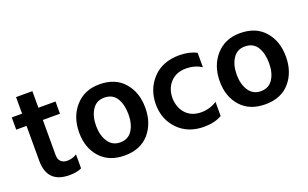

<svg xmlns="http://www.w3.org/2000/svg" viewBox="-75 -974 2129 1328"><g transform="rotate(-20 989.5 -310.0)"><path d="M345 -12Q310 5 255 5Q91 5 91 -161V-417H15V-507H91V-629H211V-507H337V-417H211V-159Q211 -127 228 -110.5Q245 -94 275 -94Q313 -94 345 -115Z M906 -255Q906 -140 841.5 -66Q777 8 661 8Q546 8 481.5 -64Q417 -136 417 -248Q417 -364 484 -439.5Q551 -515 661 -515Q778 -515 842 -441.5Q906 -368 906 -255ZM543 -252Q543 -182 574 -135Q605 -88 662 -88Q721 -88 751 -134Q781 -180 781 -251Q781 -324 752 -370.5Q723 -417 661 -417Q604 -417 573.5 -370Q543 -323 543 -252Z M1376 -22Q1323 9 1244 9Q1127 9 1054.5 -65Q982 -139 982 -252Q983 -363 1054.5 -439Q1126 -515 1250 -515Q1324 -515 1376 -487V-381Q1326 -413 1262 -413Q1192 -413 1149 -369Q1106 -325 1105 -252Q1107 -180 1148.5 -136Q1190 -92 1261 -92Q1323 -92 1376 -126Z M1941 -255Q1941 -140 1876.5 -66Q1812 8 1696 8Q1581 8 1516.5 -64Q1452 -136 1452 -248Q1452 -364 1519 -439.5Q1586 -515 1696 -515Q1813 -515 1877 -441.5Q1941 -368 1941 -255ZM1578 -252Q1578 -182 1609 -135Q1640 -88 1697 -88Q1756 -88 1786 -134Q1816 -180 1816 -251Q1816 -324 1787 -370.5Q1758 -417 1696 -417Q1639 -417 1608.5 -370Q1578 -323 1578 -252Z"/></g></svg>

Font: Hind Siliguri SemiBold
Style: Regular
Weight: 600
Designer: Jyotish Sonowal
Foundry: Indian Type Foundry
Version: Version 1.001;PS 1.0;hotconv 1.0.86;makeotf.lib2.5.63406; tt